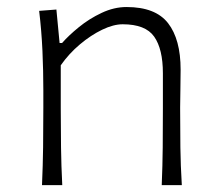

<svg xmlns="http://www.w3.org/2000/svg" viewBox="-20 -540 632 560"><path d="M102.5 0Q105 -57.1 105.7 -110.1Q106.4 -163.1 106.4 -226.1V-277.3Q106.4 -332.5 103.8 -391.6Q101.1 -450.7 94.2 -508.3L144.5 -512.2L153.8 -414.6H161.1Q180.2 -436.5 210.2 -460.9Q240.2 -485.4 276.4 -502.4Q312.5 -519.5 349.1 -519.5Q433.6 -519.5 470.2 -472.4Q506.8 -425.3 506.8 -336.9Q506.8 -304.2 506.1 -275.9Q505.4 -247.6 505.4 -226.1Q505.4 -163.1 506.1 -110.1Q506.8 -57.1 510.3 0H451.7Q454.1 -57.1 454.6 -109.9Q455.1 -162.6 455.1 -224.6V-326.2Q455.1 -397 429.7 -433.1Q404.3 -469.2 337.9 -469.2Q311 -469.2 278.1 -453.4Q245.1 -437.5 213.1 -410.6Q181.2 -383.8 157.2 -349.6V-224.6Q157.2 -162.6 158 -109.9Q158.7 -57.1 161.6 0Z"/></svg>

Font: Pinar DS1 Light
Style: Regular
Weight: 300
Designer: Amin Abedi
Version: Version 3.000